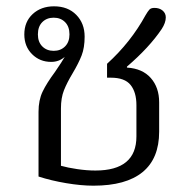

<svg xmlns="http://www.w3.org/2000/svg" viewBox="-20 -576 610 608"><path d="M102 -17V-222Q102 -259 115 -286Q128 -313 154 -348Q178 -383 185 -396Q167 -380 142 -380Q106 -380 81.5 -404.5Q57 -429 57 -467Q57 -507 83.5 -531.5Q110 -556 151 -556Q195 -556 221.5 -529Q248 -502 248 -460Q248 -425 238.5 -400.5Q229 -376 210 -344Q192 -314 182.5 -290Q173 -266 173 -233V-51Q194 -45 224.5 -40.5Q255 -36 282 -36Q412 -36 412 -144V-243Q412 -284 393.5 -307Q375 -330 331 -330H319V-374Q394 -442 441 -528Q448 -540 453 -545.5Q458 -551 469 -551Q485 -551 495 -542.5Q505 -534 505 -521Q505 -504 492 -484Q453 -426 382 -365V-362Q431 -359 457.5 -329Q484 -299 484 -252V-159Q484 -74 431.5 -31Q379 12 276 12Q237 12 189.5 4Q142 -4 102 -17ZM200 -467Q200 -492 186 -506Q172 -520 150 -520Q128 -520 114 -506Q100 -492 100 -467Q100 -443 114 -429Q128 -415 150 -415Q172 -415 186 -429Q200 -443 200 -467Z"/></svg>

Font: Maitree
Style: Regular
Weight: 400
Designer: CadsonDemak Team
Foundry: CadsonDemak
Version: Version 1.001